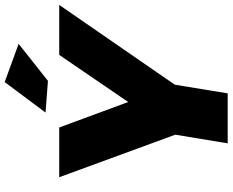

<svg xmlns="http://www.w3.org/2000/svg" viewBox="-104 -864 968 799"><g transform="rotate(-90 379.5 -464.0)"><path d="M759 -701H551L355 -414L249 -701H42L219 -218L183 0H391L427 -220ZM438 -928 311 -758 443 -748 597 -870Z"/></g></svg>

Font: Argentum Sans ExtraBold
Style: Italic
Weight: 800
Italic angle: -11.3°
Designer: Julieta Ulanovsky
Foundry: Julieta Ulanovsky
Version: Version 5.001;February 15, 2019;FontCreator 11.5.0.2425 64-b